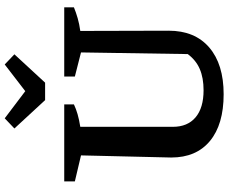

<svg xmlns="http://www.w3.org/2000/svg" viewBox="-97 -859 967 813"><g transform="rotate(-90 386.5 -452.5)"><path d="M394 11Q266 11 196 -47Q126 -105 126 -211L135 -593L25 -619V-664H351V-623Q332 -614 309.5 -607.5Q287 -601 256 -596V-204Q256 -142 296 -108Q336 -74 411 -74Q463 -74 500.5 -90Q538 -106 564 -141L571 -593L469 -619V-664H762V-623Q740 -614 715.5 -607Q691 -600 662 -596L663 -222Q663 -111 592 -50Q521 11 394 11ZM369 -745 249 -875 292 -916 407 -829 520 -916 563 -875 443 -745Z"/></g></svg>

Font: Piazzolla Thin
Style: Bold
Weight: 700
Version: Version 2.005